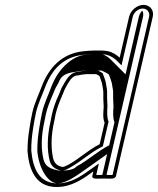

<svg xmlns="http://www.w3.org/2000/svg" viewBox="-20 -732 647 787"><path d="M332.6 -428H374.7C377.6 -426.7 383.4 -423.5 387.4 -421C390.8 -413.8 394.1 -402.5 397.7 -391.4L399.6 -382.1C400 -377.7 400.5 -374 401.9 -367.8L403.5 -356.6C403.3 -338.5 403.4 -314.4 405 -293.8C403.8 -275 400.5 -246.9 408.9 -229L388.5 -140.8C340.1 -116.5 306.8 -82.6 261.7 -57.6C254.4 -53.5 242.5 -48 238.9 -48H234.2C214.2 -52.1 204 -63 198.6 -79.7C188.4 -121.4 188.3 -174.5 202.6 -236.5L202.7 -236.8L202.7 -237C204.2 -246.2 206 -255.3 208.1 -264.5C214.1 -290.5 224.3 -315.7 233.8 -337.8C240.4 -351.5 243.1 -362.4 248.5 -372.1L257.8 -388.6C268.4 -406.7 280.4 -423 299 -423H300.4C310.5 -425.8 317.9 -426.6 332.6 -428ZM606.2 -663.5C612.3 -690.1 594.5 -712 568.4 -712C542 -712 515.3 -689.8 509.2 -663.5L470.4 -495.5C466.1 -499.8 458.5 -506.1 450 -511.1C429.6 -522.6 414.7 -525 387.6 -525H368.9C353.8 -525 335.3 -523.3 322.1 -522C234 -513 181.1 -455.1 151.7 -379.4C139.9 -346.7 122 -311.7 112.6 -271.3C110.2 -260.7 108.1 -250.2 106.3 -239.7L101.2 -208.5C95.2 -172.7 92.5 -141.7 92.8 -110.6C99.3 -40.7 124 48.3 237 32.9C289.2 24.6 327.8 -4.6 362.8 -29.4L358.4 -10.5C355.5 2.2 377 0.8 390.3 0C395.6 0.1 400.9 0 405.6 -0.1C410.4 0 415.7 0.1 421.1 0C433.1 0.7 452.6 1.9 455.4 -10.3ZM301.7 -438C271.2 -437 255 -410.9 244.8 -393.5L235.4 -376.9C228.1 -364 225.8 -353.3 220.1 -341.5C209.5 -319.4 199.4 -292.1 193.1 -264.5C190.9 -255.2 189 -245.1 187.5 -236.2C172.6 -170.8 172.7 -117.3 183.6 -73.3C188.7 -52.3 204.8 -38 229.3 -33H235.4C247.7 -33 258.6 -40.3 266.9 -45C315.1 -71.8 348.1 -105.2 392.9 -127.8L401.5 -132.1L425 -233.7C417.9 -248.9 418.9 -274.3 420.4 -297.2C418.9 -317.8 418.7 -342.2 418.9 -360.8L417.1 -373.5C415.7 -379.7 415.3 -382.9 414.9 -387.4L412.7 -398.1C408.7 -410.6 405 -422.5 400.3 -432.5C394.1 -436.4 387.1 -440.3 381.1 -443H335.3C321.6 -441.7 312.4 -440.7 301.7 -438ZM424.8 -15 424.2 -15C419.2 -14.9 414.1 -15 409.4 -15.1L409.1 -15.1L408.7 -15.1C404.1 -15 399 -14.9 394.1 -15L393.5 -15C387 -14.6 378.8 -14.4 374.5 -14.9L385.3 -61.8L355.7 -40.9C320.2 -15.7 284.9 10.6 238.2 18.1C137.6 31.7 114.7 -46.2 108.2 -114.7C107.9 -145.4 110.5 -174.5 116.3 -209.5L121.5 -240.6C123.2 -250.8 125.3 -261.1 127.6 -271.3C136.4 -309.2 153.9 -343.4 166 -377.3C193.7 -448.5 240.3 -498.9 320.1 -507C333.3 -508.3 351.5 -510 365.4 -510H384.1C410.4 -510 421.6 -508.2 440.1 -497.7C447.4 -493.4 454.8 -487.4 458.2 -483.9L478.1 -464L524.2 -663.5C528.4 -681.6 547.1 -697 564.9 -697C582.9 -697 595.3 -681.4 591.2 -663.5L441.4 -14.9C436.8 -14.3 430.4 -14.7 424.8 -15ZM330.8 -443H395.7L406.5 -438.1C412.9 -435.2 419.7 -431.2 425.8 -427.4C430.3 -417.8 433.5 -407.2 437.6 -394.1L439.7 -384.2C440.2 -379.1 440.4 -376.9 442 -370.1L443.6 -358.2C443.5 -339.9 443.6 -315.7 445.2 -295.1C443.8 -274.7 441.9 -246.8 449.3 -230.9L427.5 -136.4C380.8 -112.9 346.9 -79.1 294.5 -50.1C291.5 -48.4 283.4 -33 235.4 -33H221L212.7 -34.7C173.2 -42.8 164.3 -59.4 158.7 -76.9C148 -120.1 148.1 -173.5 162.6 -236.6C164.1 -246 165.9 -255.2 168.1 -264.5C174.2 -291.2 184.5 -316.5 194.2 -339.1C200.6 -352.4 203 -362.9 209.3 -374L218.6 -390.5C226.2 -403.5 227.5 -430.3 288.2 -437.3C304.6 -440.8 317 -441.6 330.8 -443ZM409 -15.1C411.5 -15 414.1 -15 416.5 -15L566.2 -663.5C568.4 -673.2 567.1 -681.6 563.3 -688.6C557.1 -682.3 551.4 -673.1 549.2 -663.5L494.6 -427.1L432.6 -489.3C429.2 -492.7 422.7 -498 415.7 -502.2C399.4 -511.3 401.3 -510 384.1 -510H365.4C358.2 -510 341.5 -508.7 329.3 -507.5C279.9 -502.4 221.7 -456.4 191.4 -378.6C179.5 -345.5 161.7 -310.7 152.6 -271.3C150.2 -260.9 148.2 -250.4 146.4 -240L141.2 -208.9C135.3 -173.4 132.7 -143.1 133 -112.2C140 -37.7 178.5 21.5 218.6 19.6C250.8 18 289.5 -8.5 327.6 -35.5L419.2 -100.5L399.4 -14.9C400.8 -14.9 406.5 -15 409 -15.1Z"/></svg>

Font: HoneyBee
Style: BlurIt
Weight: 700
Foundry: Cannot Into Space Fonts
Version: Version 0.89